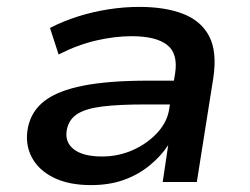

<svg xmlns="http://www.w3.org/2000/svg" viewBox="-20 -528 725 557"><path d="M244 9Q179 9 135 -13Q91 -35 71.5 -73Q52 -111 61 -158Q71 -206 109.5 -235.5Q148 -265 221.5 -279.5Q295 -294 409 -294H503L493 -225H400Q324 -225 276.5 -219Q229 -213 204.5 -197.5Q180 -182 174 -152Q167 -116 194 -95Q221 -74 276 -74Q323 -74 365 -92.5Q407 -111 436.5 -143Q466 -175 471 -213L488 -315Q497 -373 464.5 -398Q432 -423 362 -423Q313 -423 259 -410.5Q205 -398 150 -370L125 -447Q164 -467 207 -480.5Q250 -494 295 -501Q340 -508 384 -508Q460 -508 512 -487.5Q564 -467 587 -422.5Q610 -378 599 -303L551 0H452L468 -107Q447 -75 414 -48Q381 -21 339 -6Q297 9 244 9Z"/></svg>

Font: Nunito Sans 7pt SemiExpanded SemiBold
Style: Italic
Weight: 600
Width: 6
Italic angle: -9°
Designer: Vernon Adams
Foundry: Vernon Adams
Version: Version 3.101;gftools[0.9.27]